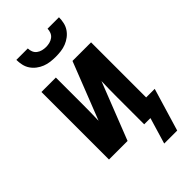

<svg xmlns="http://www.w3.org/2000/svg" viewBox="-269 -817 1045 1045"><g transform="rotate(-45 253.5 -294.5)"><path d="M250 -600Q230 -600 209.5 -602.5Q189 -605 170 -612.5Q151 -620 134.5 -632.5Q118 -645 106.5 -662Q95 -679 90.5 -699.5Q86 -720 86 -740H174Q174 -726 179.5 -712.5Q185 -699 196.5 -690.5Q208 -682 222 -678.5Q236 -675 250 -675Q264 -675 278 -678.5Q292 -682 303.5 -690.5Q315 -699 320.5 -712.5Q326 -726 326 -740H414Q414 -720 409.5 -699.5Q405 -679 393.5 -662Q382 -645 365.5 -632.5Q349 -620 330 -612.5Q311 -605 290.5 -602.5Q270 -600 250 -600ZM333 151 378 0H330V-208Q330 -239 330.5 -269.5Q331 -300 332 -331L202 0H59V-520H170V-312Q170 -281 169.5 -250.5Q169 -220 168 -189L298 -520H441V-96H507L433 151Z"/></g></svg>

Font: Iosevka Term
Style: Bold
Weight: 700
Monospace: yes
Designer: Belleve Invis
Foundry: Belleve Invis
Version: Version 30.0.1